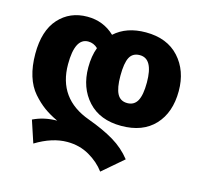

<svg xmlns="http://www.w3.org/2000/svg" viewBox="-111 -672 1067 1018"><g transform="rotate(15 423.0 -163.0)"><path d="M568 -38Q451 -38 385.5 -109.5Q320 -181 320 -293Q320 -355 338 -403Q315 -425 285 -425Q212 -425 212 -281Q212 -92 395 -26Q480 5 538.5 40Q597 75 638 127L524 225Q491 180 437 149Q383 118 316 118Q233 118 143 173L103 52Q163 23 234 23Q191 3 158.5 -20.5Q126 -44 94.5 -80Q63 -116 46.5 -169Q30 -222 30 -290Q30 -417 90.5 -484Q151 -551 247 -551Q335 -551 397 -492Q462 -551 568 -551Q685 -551 750.5 -479Q816 -407 816 -295Q816 -177 751 -107.5Q686 -38 568 -38ZM568 -426Q529 -426 512.5 -395Q496 -364 496 -294Q496 -227 513 -195Q530 -163 568 -163Q606 -163 623.5 -195Q641 -227 641 -295Q641 -426 568 -426Z"/></g></svg>

Font: FiraGO ExtraBold
Style: Regular
Weight: 800
Designer: bBox Type
Foundry: bBox Type GmbH
Version: Version 1.001;PS 001.001;hotconv 1.0.88;makeotf.lib2.5.64775